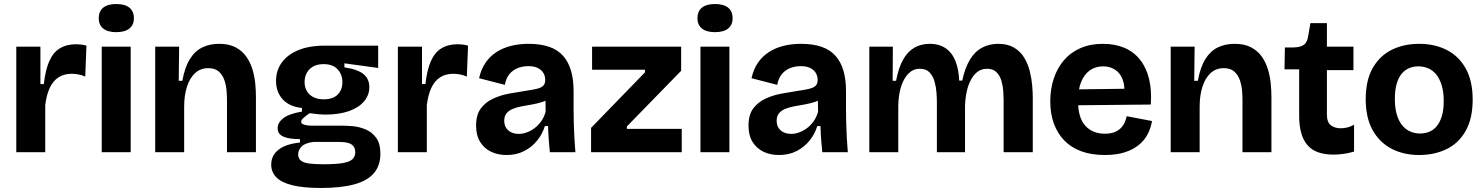

<svg xmlns="http://www.w3.org/2000/svg" viewBox="-20 -757 7380 955"><path d="M61 0V-258V-525H181V-339H198Q206 -409 225 -452.5Q244 -496 277.5 -516.5Q311 -537 360 -537Q371 -537 383 -535.5Q395 -534 410 -530L404 -376Q387 -384 369 -387Q351 -390 336 -390Q298 -390 270.5 -372Q243 -354 227 -319Q211 -284 205 -234V0Z M486 0V-525H630V0ZM558 -597Q516 -597 493.5 -615Q471 -633 471 -666Q471 -701 493.5 -719Q516 -737 558 -737Q601 -737 623.5 -719Q646 -701 646 -666Q646 -633 623.5 -615Q601 -597 558 -597Z M752 0V-312V-525H871L869 -355H887Q899 -422 924 -462.5Q949 -503 986 -521Q1023 -539 1070 -539Q1119 -539 1152 -521.5Q1185 -504 1205 -475.5Q1225 -447 1235.5 -412.5Q1246 -378 1249.5 -342.5Q1253 -307 1253 -276V0H1109V-260Q1109 -278 1107 -304.5Q1105 -331 1096.5 -357Q1088 -383 1069 -400.5Q1050 -418 1016 -418Q977 -418 950.5 -393.5Q924 -369 910 -326Q896 -283 896 -226V0Z M1576 178Q1489 178 1434.5 164.5Q1380 151 1354.5 125Q1329 99 1329 62Q1329 16 1365.5 -12.5Q1402 -41 1472 -48V-65Q1418 -65 1389.5 -77.5Q1361 -90 1361 -119Q1361 -147 1389 -169Q1417 -191 1482 -202V-220Q1421 -226 1387 -262Q1353 -298 1353 -355Q1353 -405 1380.5 -444.5Q1408 -484 1462.5 -507Q1517 -530 1596 -530H1861V-419L1693 -442V-422Q1760 -412 1788.5 -388Q1817 -364 1817 -324Q1817 -284 1791 -253Q1765 -222 1716 -204.5Q1667 -187 1597 -187Q1583 -187 1567 -188.5Q1551 -190 1520 -194Q1500 -180 1489 -170Q1478 -160 1478 -151Q1478 -144 1485.5 -140Q1493 -136 1505 -134Q1517 -132 1529 -132H1681Q1701 -132 1733 -129.5Q1765 -127 1797 -114Q1829 -101 1850.5 -72.5Q1872 -44 1872 8Q1872 66 1840 104Q1808 142 1742 160Q1676 178 1576 178ZM1589 60Q1651 60 1685.5 54Q1720 48 1733.5 34.5Q1747 21 1747 1Q1747 -18 1738.5 -29Q1730 -40 1716.5 -44.5Q1703 -49 1689.5 -50Q1676 -51 1666 -51H1539Q1498 -46 1480.5 -28.5Q1463 -11 1463 11Q1463 31 1477 42Q1491 53 1519 56.5Q1547 60 1589 60ZM1590 -263Q1636 -263 1659.5 -286.5Q1683 -310 1683 -348Q1683 -387 1659 -412.5Q1635 -438 1590 -438Q1545 -438 1520 -413Q1495 -388 1495 -348Q1495 -324 1506 -304.5Q1517 -285 1538.5 -274Q1560 -263 1590 -263Z M1959 0V-258V-525H2079V-339H2096Q2104 -409 2123 -452.5Q2142 -496 2175.5 -516.5Q2209 -537 2258 -537Q2269 -537 2281 -535.5Q2293 -534 2308 -530L2302 -376Q2285 -384 2267 -387Q2249 -390 2234 -390Q2196 -390 2168.5 -372Q2141 -354 2125 -319Q2109 -284 2103 -234V0Z M2500 14Q2456 14 2422 -2.5Q2388 -19 2368 -51.5Q2348 -84 2348 -132Q2348 -186 2371.5 -217.5Q2395 -249 2433 -266.5Q2471 -284 2513 -291.5Q2555 -299 2593 -305Q2629 -310 2651 -315.5Q2673 -321 2682.5 -331Q2692 -341 2692 -359Q2692 -379 2682.5 -394.5Q2673 -410 2654.5 -419Q2636 -428 2608 -428Q2580 -428 2555.5 -418.5Q2531 -409 2514 -388.5Q2497 -368 2491 -335L2363 -368Q2373 -413 2395 -445Q2417 -477 2449.5 -498Q2482 -519 2522.5 -529Q2563 -539 2609 -539Q2669 -539 2712 -524Q2755 -509 2781.5 -478.5Q2808 -448 2820.5 -404.5Q2833 -361 2833 -304V-214Q2833 -180 2834 -143.5Q2835 -107 2837 -71Q2839 -35 2842 0H2715Q2712 -28 2709.5 -61.5Q2707 -95 2706 -130H2690Q2678 -90 2651.5 -57.5Q2625 -25 2587 -5.5Q2549 14 2500 14ZM2560 -91Q2579 -91 2599 -98Q2619 -105 2637.5 -118.5Q2656 -132 2671 -152.5Q2686 -173 2694 -201L2693 -273L2716 -270Q2700 -257 2676.5 -249.5Q2653 -242 2627.5 -237.5Q2602 -233 2577 -228.5Q2552 -224 2532 -216Q2512 -208 2500 -194Q2488 -180 2488 -156Q2488 -126 2508 -108.5Q2528 -91 2560 -91Z M2920 0V-121L3188 -397V-410H2925V-525H3368V-405L3098 -128V-116H3371V0Z M3464 0V-525H3608V0ZM3536 -597Q3494 -597 3471.5 -615Q3449 -633 3449 -666Q3449 -701 3471.5 -719Q3494 -737 3536 -737Q3579 -737 3601.5 -719Q3624 -701 3624 -666Q3624 -633 3601.5 -615Q3579 -597 3536 -597Z M3855 14Q3811 14 3777 -2.5Q3743 -19 3723 -51.5Q3703 -84 3703 -132Q3703 -186 3726.5 -217.5Q3750 -249 3788 -266.5Q3826 -284 3868 -291.5Q3910 -299 3948 -305Q3984 -310 4006 -315.5Q4028 -321 4037.5 -331Q4047 -341 4047 -359Q4047 -379 4037.5 -394.5Q4028 -410 4009.5 -419Q3991 -428 3963 -428Q3935 -428 3910.5 -418.5Q3886 -409 3869 -388.5Q3852 -368 3846 -335L3718 -368Q3728 -413 3750 -445Q3772 -477 3804.5 -498Q3837 -519 3877.5 -529Q3918 -539 3964 -539Q4024 -539 4067 -524Q4110 -509 4136.5 -478.5Q4163 -448 4175.5 -404.5Q4188 -361 4188 -304V-214Q4188 -180 4189 -143.5Q4190 -107 4192 -71Q4194 -35 4197 0H4070Q4067 -28 4064.5 -61.5Q4062 -95 4061 -130H4045Q4033 -90 4006.5 -57.5Q3980 -25 3942 -5.5Q3904 14 3855 14ZM3915 -91Q3934 -91 3954 -98Q3974 -105 3992.5 -118.5Q4011 -132 4026 -152.5Q4041 -173 4049 -201L4048 -273L4071 -270Q4055 -257 4031.5 -249.5Q4008 -242 3982.5 -237.5Q3957 -233 3932 -228.5Q3907 -224 3887 -216Q3867 -208 3855 -194Q3843 -180 3843 -156Q3843 -126 3863 -108.5Q3883 -91 3915 -91Z M4304 0V-325V-525H4421L4420 -355H4437Q4449 -419 4471.5 -459.5Q4494 -500 4527.5 -519.5Q4561 -539 4605 -539Q4640 -539 4666 -527Q4692 -515 4710 -492.5Q4728 -470 4738.5 -435.5Q4749 -401 4751 -356H4766Q4780 -420 4804.5 -460.5Q4829 -501 4865 -520Q4901 -539 4945 -539Q4992 -539 5024 -520Q5056 -501 5074.5 -470Q5093 -439 5102 -403Q5111 -367 5114 -332.5Q5117 -298 5117 -272V0H4972V-256Q4972 -274 4970.5 -300.5Q4969 -327 4961.5 -353.5Q4954 -380 4937 -397.5Q4920 -415 4890 -415Q4857 -415 4833 -392Q4809 -369 4795.5 -328Q4782 -287 4780 -231V0H4640V-251Q4640 -269 4638 -296.5Q4636 -324 4628.5 -351Q4621 -378 4604 -396.5Q4587 -415 4555 -415Q4523 -415 4499.5 -392Q4476 -369 4462.5 -328Q4449 -287 4448 -230V0Z M5476 14Q5409 14 5358.5 -4.5Q5308 -23 5274 -58Q5240 -93 5222 -142Q5204 -191 5204 -253Q5204 -314 5221.5 -366.5Q5239 -419 5272 -457.5Q5305 -496 5354 -517.5Q5403 -539 5465 -539Q5526 -539 5573 -519Q5620 -499 5651 -459.5Q5682 -420 5695.5 -364Q5709 -308 5704 -237L5297 -233V-312L5616 -316L5571 -275Q5577 -326 5564.5 -360Q5552 -394 5526 -410.5Q5500 -427 5467 -427Q5428 -427 5400 -406.5Q5372 -386 5357 -348Q5342 -310 5342 -256Q5342 -172 5378 -132Q5414 -92 5475 -92Q5504 -92 5523 -99.5Q5542 -107 5554.5 -119.5Q5567 -132 5574 -147.5Q5581 -163 5584 -179L5710 -155Q5704 -119 5687.5 -88Q5671 -57 5642.5 -34.5Q5614 -12 5573 1Q5532 14 5476 14Z M5803 0V-312V-525H5922L5920 -355H5938Q5950 -422 5975 -462.5Q6000 -503 6037 -521Q6074 -539 6121 -539Q6170 -539 6203 -521.5Q6236 -504 6256 -475.5Q6276 -447 6286.5 -412.5Q6297 -378 6300.5 -342.5Q6304 -307 6304 -276V0H6160V-260Q6160 -278 6158 -304.5Q6156 -331 6147.5 -357Q6139 -383 6120 -400.5Q6101 -418 6067 -418Q6028 -418 6001.5 -393.5Q5975 -369 5961 -326Q5947 -283 5947 -226V0Z M6613 12Q6569 12 6536.5 0.5Q6504 -11 6483 -35.5Q6462 -60 6452 -96.5Q6442 -133 6442 -181V-412H6369L6371 -521H6415Q6450 -522 6466.5 -535Q6483 -548 6487 -579L6498 -642H6580V-525H6712V-408H6580V-188Q6580 -148 6600 -133.5Q6620 -119 6648 -119Q6666 -119 6683.5 -123.5Q6701 -128 6715 -137V-3Q6684 6 6658.5 9Q6633 12 6613 12Z M7039 14Q6961 14 6901 -17.5Q6841 -49 6807 -110.5Q6773 -172 6773 -264Q6773 -357 6807.5 -418Q6842 -479 6902 -509Q6962 -539 7039 -539Q7117 -539 7177 -508Q7237 -477 7271 -415.5Q7305 -354 7305 -262Q7305 -168 7270.5 -106.5Q7236 -45 7175.5 -15.5Q7115 14 7039 14ZM7043 -93Q7068 -93 7089 -101.5Q7110 -110 7126 -129Q7142 -148 7151.5 -179Q7161 -210 7161 -254Q7161 -301 7150.5 -334Q7140 -367 7123 -387.5Q7106 -408 7083 -417.5Q7060 -427 7035 -427Q7011 -427 6990 -418.5Q6969 -410 6953 -391.5Q6937 -373 6927.5 -342Q6918 -311 6918 -265Q6918 -219 6928 -186Q6938 -153 6955.5 -132.5Q6973 -112 6995.5 -102.5Q7018 -93 7043 -93Z"/></svg>

Font: Bricolage Grotesque 18pt
Style: Bold
Weight: 700
Designer: Mathieu Triay
Foundry: Atelier Triay
Version: Version 1.000;gftools[0.9.30]